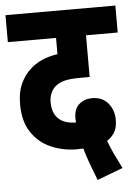

<svg xmlns="http://www.w3.org/2000/svg" viewBox="-51 -662 542 766"><g transform="rotate(-5 220.0 -278.5)"><path d="M309 65Q295 30 283 -3Q271 -36 263 -65Q250 -64 238 -64Q183 -64 135 -84.5Q87 -105 57 -149Q27 -193 27 -263Q27 -310 41.5 -342.5Q56 -375 80 -398Q102 -419 130.5 -431.5Q159 -444 193 -449V-514H0V-622H440V-514H313V-347H275Q235 -347 211.5 -341Q188 -335 172 -320Q162 -310 155.5 -295Q149 -280 149 -260Q149 -217 173 -194Q197 -171 243 -171Q242 -180 242 -188Q242 -226 263.5 -244Q285 -262 315 -262Q356 -262 379 -234.5Q402 -207 402 -168Q402 -136 390 -117Q378 -98 360 -87Q370 -60 384 -30.5Q398 -1 412 26Z"/></g></svg>

Font: Noto Sans ExtraCondensed
Style: Bold
Weight: 700
Width: 2
Designer: Monotype Design Team
Foundry: Monotype Imaging Inc.
Version: Version 2.013; ttfautohint (v1.8.4.7-5d5b)